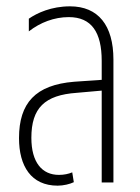

<svg xmlns="http://www.w3.org/2000/svg" viewBox="-20 -576 442 606"><path d="M162 10C180 10 201 5 213 -1L208 -32C196 -27 182 -24 166 -24C113 -24 79 -63 79 -141C79 -235 121 -276 222 -283L301 -290V0H338V-388C338 -496 290 -556 201 -556C142 -556 97 -535 71 -517V-477C107 -505 151 -522 197 -522C269 -522 301 -474 301 -384V-324L214 -318C92 -308 40 -251 40 -140C40 -52 78 10 162 10Z"/></svg>

Font: Noto Sans Thai ExtCond ExtLt
Style: Regular
Weight: 200
Width: 2
Designer: Monotype Design Team
Foundry: Monotype Imaging Inc.
Version: Version 2.002